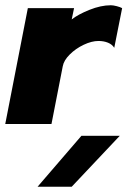

<svg xmlns="http://www.w3.org/2000/svg" viewBox="-29 -472 490 731"><path d="M77 -441H253L244 -398Q268 -417 311.5 -434.5Q355 -452 393 -452Q402 -452 415.5 -448.5Q429 -445 436 -441L406 -290Q398 -303 382 -309.5Q366 -316 346 -316Q320 -316 289.5 -301.5Q259 -287 236.5 -264.5Q214 -242 210 -220L167 0H-9ZM281 45H427L244 239H114Z"/></svg>

Font: Teachers ExtraBold
Style: Italic
Weight: 800
Designer: Alfredo Marco Pradil & Chank Diesel
Version: Version 0.009